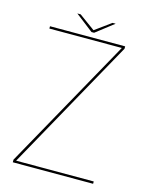

<svg xmlns="http://www.w3.org/2000/svg" viewBox="-115 -844 727 919"><g transform="rotate(15 248.0 -384.0)"><path d="M38.5 0H436.5V-11.5H52L414.5 -663.5V-675H42V-663.5H401L38.5 -13ZM241 -699.5H254L342.5 -768H327L248 -710.5L169 -768H152.5Z"/></g></svg>

Font: Anybody Thin
Style: Regular
Weight: 100
Designer: Tyler Finck
Foundry: Etcetera Type Company
Version: Version 1.114;gftools[0.9.25]